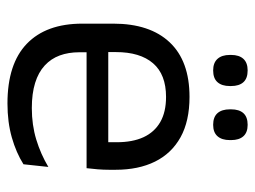

<svg xmlns="http://www.w3.org/2000/svg" viewBox="-108 -596 716 540"><g transform="rotate(90 250.0 -326.0)"><path d="M271 11Q159.5 11 103 -43.5Q46.5 -98 46.5 -199.5V-286.5Q46.5 -389.5 99 -445.2Q151.5 -501 252.5 -501Q320.5 -501 366 -475.8Q411.5 -450.5 434.5 -404Q457.5 -357.5 457.5 -293V-275Q457.5 -259 456.2 -243Q455 -227 453 -211.5H378.5Q379.5 -235.5 379.8 -257Q380 -278.5 380 -296.5Q380 -341 365.8 -371.8Q351.5 -402.5 323.2 -418.8Q295 -435 252.5 -435Q189.5 -435 158 -398.5Q126.5 -362 126.5 -294V-247.5L127 -237.5V-191Q127 -160.5 136 -136Q145 -111.5 164.2 -93.8Q183.5 -76 213.2 -66.8Q243 -57.5 284 -57.5Q331.5 -57.5 372.5 -70Q413.5 -82.5 449.5 -104L442 -34Q409.5 -13.5 366.5 -1.2Q323.5 11 271 11ZM436 -211.5H89V-272.5H436ZM178 -567.5Q156.5 -567.5 145.5 -579.8Q134.5 -592 134.5 -614.5V-618Q134.5 -640.5 145.5 -652.5Q156.5 -664.5 178 -664.5Q200.5 -664.5 211.2 -652.5Q222 -640.5 222 -618V-614.5Q222 -592 211.2 -579.8Q200.5 -567.5 178 -567.5ZM331 -567.5Q309 -567.5 298.2 -579.8Q287.5 -592 287.5 -614.5V-618Q287.5 -640.5 298.2 -652.5Q309 -664.5 331 -664.5Q352.5 -664.5 363.2 -652.5Q374 -640.5 374 -618V-614.5Q374 -592 363.2 -579.8Q352.5 -567.5 331 -567.5Z"/></g></svg>

Font: Anek Kannada
Style: Regular
Weight: 400
Version: Version 1.003